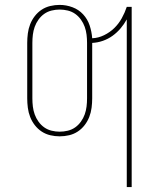

<svg xmlns="http://www.w3.org/2000/svg" viewBox="-20 -548 640 783"><path d="M497 215V-469Q486 -449 471.5 -432Q457 -415 439 -402Q421 -389 399.5 -381.5Q378 -374 356 -373V-147Q356 -128 353.5 -108.5Q351 -89 344 -71Q337 -53 325 -37.5Q313 -22 297 -11.5Q281 -1 262 3.5Q243 8 223 8Q204 8 185 3.5Q166 -1 150 -11.5Q134 -22 122 -37.5Q110 -53 103 -71Q96 -89 93.5 -108.5Q91 -128 91 -147V-373Q91 -392 93.5 -411.5Q96 -431 103 -449Q110 -467 122 -482.5Q134 -498 150 -508.5Q166 -519 185 -523.5Q204 -528 223 -528Q250 -528 275.5 -518.5Q301 -509 319 -489.5Q337 -470 345.5 -444.5Q354 -419 356 -392Q381 -393 404.5 -404.5Q428 -416 446 -433.5Q464 -451 476.5 -473.5Q489 -496 497 -520H517V215ZM223 -11Q240 -11 256.5 -15Q273 -19 286.5 -28.5Q300 -38 310 -52Q320 -66 325.5 -81.5Q331 -97 333 -113.5Q335 -130 335 -147V-373Q335 -390 333 -406.5Q331 -423 325.5 -438.5Q320 -454 310 -468Q300 -482 286.5 -491.5Q273 -501 256.5 -505Q240 -509 223 -509Q207 -509 190.5 -505Q174 -501 160.5 -491.5Q147 -482 137 -468Q127 -454 121.5 -438.5Q116 -423 114 -406.5Q112 -390 112 -373V-147Q112 -130 114 -113.5Q116 -97 121.5 -81.5Q127 -66 137 -52Q147 -38 160.5 -28.5Q174 -19 190.5 -15Q207 -11 223 -11Z"/></svg>

Font: Iosevka Thin Extended
Style: Regular
Weight: 100
Width: 7
Monospace: yes
Designer: Belleve Invis
Foundry: Belleve Invis
Version: Version 32.5.0; ttfautohint (v1.8.4)